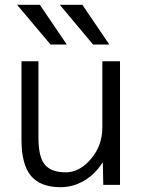

<svg xmlns="http://www.w3.org/2000/svg" viewBox="-20 -777 599 807"><path d="M141.6 -519.5V-197.3Q141.6 -117.2 168.5 -85Q195.3 -52.7 256.8 -52.7Q314.5 -52.7 362.3 -108.9Q410.2 -165 410.2 -242.2V-519.5H484.4V0H414.1L412.1 -92.8H410.2Q379.9 -44.9 333.5 -17.6Q287.1 9.8 234.4 9.8Q150.4 9.8 110.4 -37.6Q70.3 -85 70.3 -190.4V-519.5ZM192.4 -589.8 51.8 -756.8H147.5L260.7 -589.8ZM371.1 -589.8 231.4 -756.8H326.2L439.5 -589.8Z"/></svg>

Font: Mgen+ 1c regular
Style: Regular
Weight: 400
Designer: [Source Han Sans]
Ryoko NISHIZUKA  (kana & ideographs); Paul D. Hunt (Latin, Greek & Cyrillic); Wenlong ZHANG  (bopomofo
Version: Version 1.059.20150602